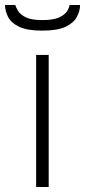

<svg xmlns="http://www.w3.org/2000/svg" viewBox="-66 -745 339 765"><path d="M78 0V-526H128V0ZM102 -623Q42 -623 10 -638.5Q-22 -654 -34 -678Q-46 -702 -46 -725H-5Q-2 -714 7 -700Q16 -686 38 -675.5Q60 -665 103 -665Q147 -665 169.5 -675.5Q192 -686 201 -700Q210 -714 211 -725H253Q253 -702 240.5 -678Q228 -654 195.5 -638.5Q163 -623 102 -623Z"/></svg>

Font: Archivo SemiExpanded Thin
Style: Regular
Weight: 250
Width: 6
Designer: Hector Gatti
Foundry: Omnibus-Type
Version: Version 2.001